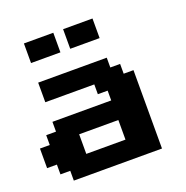

<svg xmlns="http://www.w3.org/2000/svg" viewBox="-151 -1013 1114 1151"><g transform="rotate(-20 406.0 -437.5)"><path d="M125 0H687.5V-500H625V-562.5H562.5V-625H125V-500H437.5V-437.5H500V-375H125V-312.5H62.5V-250H0V-125H62.5V-62.5H125ZM500 -125H250V-250H500ZM375 -750H562.5V-875H375ZM125 -750H312.5V-875H125Z"/></g></svg>

Font: Faithful 32x
Style: Semibold
Weight: 400
Foundry: Faithful Resource Pack
Version: Version 1.0; January 27, 2023